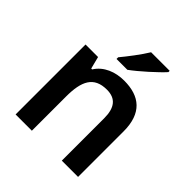

<svg xmlns="http://www.w3.org/2000/svg" viewBox="-205 -1002 1052 1052"><g transform="rotate(45 321.0 -476.0)"><path d="M509 -849V-859H365C338 -814 288 -749 257 -712V-699H341C390 -734 476 -812 509 -849ZM371 -645C303 -645 238 -620 203 -564H196L178 -635H81V-93H207V-358C207 -477 238 -543 339 -543C408 -543 439 -502 439 -421V-93H565V-446C565 -586 492 -645 371 -645Z"/></g></svg>

Font: Noto Sans Kannada UI SemiBold
Style: Regular
Weight: 600
Designer: Jelle Bosma - Monotype Design Team
Foundry: Monotype Imaging Inc.
Version: Version 2.005